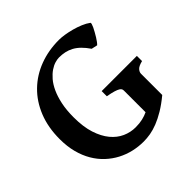

<svg xmlns="http://www.w3.org/2000/svg" viewBox="-168 -777 938 938"><g transform="rotate(-45 301.0 -307.5)"><path d="M534.7 -580.1Q537.1 -578.1 535.2 -571Q533.2 -564 528.6 -554.2Q523.9 -544.4 517.3 -532.7Q510.7 -521 504.2 -510.3Q497.6 -499.5 491.2 -491.2Q484.9 -482.9 480.5 -479L449.7 -485.8Q433.6 -509.3 417.2 -525.4Q400.9 -541.5 383.3 -551Q365.7 -560.5 346.7 -564.7Q327.6 -568.8 306.6 -568.8Q294.4 -568.8 278.1 -564Q261.7 -559.1 244.4 -547.4Q227.1 -535.6 210.2 -516.1Q193.4 -496.6 180.2 -468Q167 -439.5 158.7 -400.6Q150.4 -361.8 150.4 -311Q150.4 -245.6 165.5 -198.7Q180.7 -151.9 205.8 -121.6Q231 -91.3 263.2 -76.9Q295.4 -62.5 330.1 -62.5Q356.9 -62.5 378.2 -67.4Q399.4 -72.3 416.5 -80.6V-229.5Q416.5 -234.9 414.6 -240Q412.6 -245.1 404.8 -250Q397 -254.9 381.1 -259.8Q365.2 -264.6 337.9 -269.5V-305.2H581.1V-269.5Q553.2 -262.7 543.5 -251.7Q533.7 -240.7 533.7 -229.5V-82.5Q497.6 -52.7 466.1 -33.9Q434.6 -15.1 407.2 -4.4Q379.9 6.3 355.5 10.5Q331.1 14.6 309.1 14.6Q273.4 14.6 238.8 6.6Q204.1 -1.5 172.9 -17.8Q141.6 -34.2 114.7 -59.1Q87.9 -84 68.4 -117.2Q48.8 -150.4 37.8 -192.1Q26.9 -233.9 26.9 -284.2Q26.9 -365.2 52.7 -429.4Q78.6 -493.7 124.5 -538.3Q170.4 -583 232.4 -606.4Q294.4 -629.9 367.2 -629.9Q383.3 -629.9 405.5 -626.5Q427.7 -623 451.2 -616.7Q474.6 -610.4 496.8 -601.1Q519 -591.8 534.7 -580.1Z"/></g></svg>

Font: Gentium Basic
Style: Bold
Weight: 700
Designer: J. Victor Gaultney and Annie Olsen
Foundry: SIL International
Version: Version 1.100